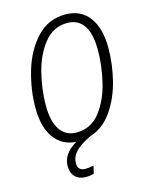

<svg xmlns="http://www.w3.org/2000/svg" viewBox="-133 -779 838 1078"><g transform="rotate(-15 286.0 -240.0)"><path d="M195 129Q195 149 206.5 160Q218 171 239 171Q260 171 287 165L277 210Q252 216 230 216Q192 216 169 193.5Q146 171 146 133Q146 96 165.5 66.5Q185 37 228 11Q147 6 101.5 -57.5Q56 -121 56 -233Q56 -337 87.5 -444Q119 -551 186 -623.5Q253 -696 354 -696Q441 -696 490 -632.5Q539 -569 539 -452Q539 -359 515.5 -264.5Q492 -170 441 -96.5Q390 -23 312 1Q247 33 221 62Q195 91 195 129ZM244 -39Q329 -39 381.5 -107Q434 -175 456.5 -271Q479 -367 479 -456Q479 -552 446 -599.5Q413 -647 351 -647Q269 -647 216 -579.5Q163 -512 139.5 -416Q116 -320 116 -231Q116 -136 149.5 -87.5Q183 -39 244 -39Z"/></g></svg>

Font: Fira Sans Extra Condensed Light
Style: Italic
Weight: 300
Width: 3
Italic angle: -8°
Designer: Carrois Corporate & Edenspiekermann AG
Foundry: Carrois Corporate GbR & Edenspiekermann AG
Version: Version 4.203